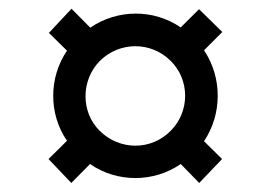

<svg xmlns="http://www.w3.org/2000/svg" viewBox="-20 -503 608 431"><path d="M140.1 -92.3 182.1 -134.8C242.7 -92.8 324.7 -92.8 385.7 -134.8L427.2 -92.3L478.5 -146L438 -186C479 -247.1 479 -329.1 438 -390.1L479 -431.2L426.8 -482.4L385.7 -441.4C324.7 -483.4 243.2 -482.4 182.6 -440.9L140.6 -483.4L89.8 -429.2L130.4 -389.2C89.4 -329.1 88.9 -247.1 130.4 -187L88.9 -146ZM203.6 -209.5C161.1 -251.5 161.6 -323.2 204.1 -366.2C248.5 -410.2 318.8 -410.2 362.8 -366.7C406.7 -323.7 406.2 -252.4 363.3 -209.5C319.3 -164.6 248.5 -165 203.6 -209.5Z"/></svg>

Font: Now SemiBold
Style: Regular
Weight: 600
Designer: Alfredo Marco Pradil
Foundry: Alfredo Marco Pradil
Version: Version 1.200;hotconv 1.0.109;makeotfexe 2.5.65596